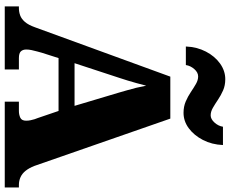

<svg xmlns="http://www.w3.org/2000/svg" viewBox="-102 -890 991 828"><g transform="rotate(90 394.0 -475.5)"><path d="M7 0V-61H14Q31 -61 46 -66.5Q61 -72 74 -87Q87 -102 97 -130L310 -714H491L695 -128Q704 -105 716 -90Q728 -75 743.5 -68Q759 -61 777 -61H788V0H418V-61H458Q474 -61 487 -67Q500 -73 500 -92Q500 -102 498 -111.5Q496 -121 493.5 -129Q491 -137 489 -141L458 -232H230L207 -160Q205 -152 201.5 -140Q198 -128 195.5 -115.5Q193 -103 193 -93Q193 -78 201 -69.5Q209 -61 230 -61H279V0ZM252 -301H436L379 -492Q374 -510 368.5 -528.5Q363 -547 358 -567.5Q353 -588 349 -610Q344 -589 338 -568.5Q332 -548 326.5 -529Q321 -510 315 -493ZM466 -771Q439 -771 417 -780.5Q395 -790 376.5 -802.5Q358 -815 341.5 -824.5Q325 -834 309 -834Q292 -834 277.5 -817.5Q263 -801 260 -781H180Q182 -829 202 -867.5Q222 -906 253.5 -928.5Q285 -951 321 -951Q348 -951 369.5 -941.5Q391 -932 409.5 -919.5Q428 -907 444.5 -897.5Q461 -888 477 -888Q493 -888 508 -904.5Q523 -921 526 -941H605Q603 -893 583 -854.5Q563 -816 532.5 -793.5Q502 -771 466 -771Z"/></g></svg>

Font: Noto Serif Armenian Black
Style: Regular
Weight: 900
Version: Version 2.007